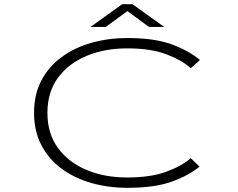

<svg xmlns="http://www.w3.org/2000/svg" viewBox="-20 -888 1140 919"><path d="M589 11Q498.5 11 417.8 -12Q337 -35 275.2 -80.2Q213.5 -125.5 178.2 -192.8Q143 -260 143 -348Q143 -436.5 178.2 -503.2Q213.5 -570 275.5 -615.2Q337.5 -660.5 418.2 -683.2Q499 -706 589.5 -706Q720 -706 802.2 -675.5Q884.5 -645 937 -601L893 -561.5Q851.5 -599.5 776.8 -628Q702 -656.5 589 -656.5Q481 -656.5 394.5 -620.5Q308 -584.5 257.5 -515.8Q207 -447 207 -348Q207 -249 257.2 -180Q307.5 -111 393.8 -74.8Q480 -38.5 588.5 -38.5Q701.5 -38.5 776.5 -66.2Q851.5 -94 893 -131L935 -90.5Q883 -47.5 801.2 -18.2Q719.5 11 589 11ZM413 -759 565 -868H614L766 -759H693L590 -835L486 -759Z"/></svg>

Font: Trispace Expanded ExtraLight
Style: Regular
Weight: 200
Width: 7
Designer: Tyler Finck
Foundry: Etcetera Type Company
Version: Version 1.210; ttfautohint (v1.8.3)